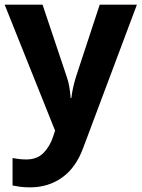

<svg xmlns="http://www.w3.org/2000/svg" viewBox="-20 -566 609 826"><path d="M0 -546H163L266 -239Q274 -217 278 -193.5Q282 -170 284 -144H287Q290 -170 295.5 -193.5Q301 -217 308 -239L409 -546H569L338 70Q307 155 247.5 197.5Q188 240 110 240Q85 240 66.5 237.5Q48 235 34 232V114Q45 116 60.5 118Q76 120 93 120Q140 120 167.5 91.5Q195 63 208 23L217 -4Z"/></svg>

Font: Noto Sans New Tai Lue
Style: Regular
Weight: 400
Designer: Monotype Design Team
Foundry: Monotype Imaging Inc.
Version: Version 2.003